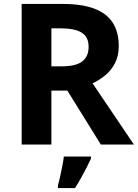

<svg xmlns="http://www.w3.org/2000/svg" viewBox="-20 -734 700 975"><path d="M298 -714Q395 -714 458 -690.5Q521 -667 552 -619.5Q583 -572 583 -500Q583 -451 564.5 -414.5Q546 -378 515.5 -352.5Q485 -327 450 -311L660 0H492L322 -274H241V0H90V-714ZM287 -590H241V-397H290Q365 -397 397.5 -422Q430 -447 430 -496Q430 -530 414.5 -550.5Q399 -571 367.5 -580.5Q336 -590 287 -590ZM442 71Q432 93 419.5 117.5Q407 142 392.5 168Q378 194 361 221H274V208Q280 188 285.5 162Q291 136 296.5 109Q302 82 304 61H442Z"/></svg>

Font: Noto Sans Gurmukhi
Style: Regular
Weight: 400
Designer: Jelle Bosma - Monotype Design Team
Foundry: Monotype Imaging Inc.
Version: Version 2.003